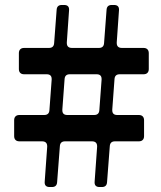

<svg xmlns="http://www.w3.org/2000/svg" viewBox="-20 -753 650 773"><path d="M579 -539V-475Q579 -465 573.5 -459.5Q568 -454 558 -454H462Q442 -454 441 -434L432 -312V-309Q432 -290 452 -290H539Q549 -290 554.5 -284.5Q560 -279 560 -269V-205Q560 -195 554.5 -189.5Q549 -184 539 -184H443Q423 -184 422 -164L411 -20Q410 0 390 0H381Q359 0 361 -22L371 -162V-164Q371 -184 350 -184H242Q222 -184 221 -164L210 -20Q209 0 189 0H180Q158 0 160 -22L170 -162V-164Q170 -184 149 -184H58Q48 -184 42.5 -189.5Q37 -195 37 -205V-269Q37 -279 42.5 -284.5Q48 -290 58 -290H158Q178 -290 179 -310L188 -432V-435Q188 -454 168 -454H77Q67 -454 61.5 -459.5Q56 -465 56 -475V-539Q56 -549 61.5 -554.5Q67 -560 77 -560H177Q197 -560 198 -580L208 -713Q209 -733 229 -733H238Q260 -733 258 -711L249 -582V-580Q249 -560 270 -560H378Q398 -560 399 -580L409 -713Q410 -733 430 -733H439Q461 -733 459 -711L450 -582V-580Q450 -560 471 -560H558Q568 -560 573.5 -554.5Q579 -549 579 -539ZM231 -309Q231 -290 251 -290H359Q379 -290 380 -310L389 -432V-435Q389 -454 369 -454H261Q241 -454 240 -434L231 -312Z"/></svg>

Font: Shippori Antique B1
Style: Regular
Weight: 400
Designer: FONTDASU
Foundry: FONTDASU / Google Inc. / but / Adobe
Version: Version 2.001